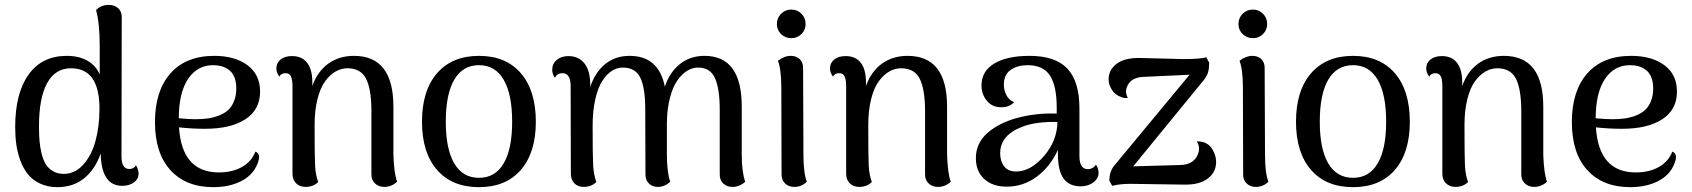

<svg xmlns="http://www.w3.org/2000/svg" viewBox="-20 -751 6910 784"><path d="M535.2 -76.2Q545.9 -59.6 545.9 -42Q545.9 -20 526.9 -6.1Q507.8 7.8 479 7.8Q394 7.8 391.1 -124Q368.2 -59.1 323.5 -22.9Q278.8 13.2 214.8 13.2Q174.8 13.2 144 -1.2Q113.3 -15.6 94.2 -39.1Q75.2 -62.5 63.2 -95.2Q51.3 -127.9 46.6 -161.1Q42 -194.3 42 -231.9Q42 -370.1 96.7 -446.5Q151.4 -522.9 252.9 -522.9Q302.7 -522.9 337.4 -502.9Q372.1 -482.9 387.2 -446.8V-563Q387.2 -656.7 372.1 -710Q393.1 -731 423.8 -731Q447.3 -731 462.2 -717.8Q477.1 -704.6 477.1 -681.2L476.1 -112.8Q476.1 -61 507.8 -61Q527.3 -61 535.2 -76.2ZM240.2 -41Q285.6 -41 319.6 -78.4Q353.5 -115.7 369.9 -175.3Q386.2 -234.9 386.2 -307.1Q386.2 -472.2 270 -472.2Q205.6 -472.2 172.4 -411.6Q139.2 -351.1 139.2 -234.9Q139.2 -201.2 141.4 -175Q143.6 -148.9 150.1 -122.8Q156.7 -96.7 167.5 -79.6Q178.2 -62.5 196.8 -51.8Q215.3 -41 240.2 -41Z M1022.9 -131.8Q1048.3 -122.6 1030.8 -81.1Q1012.7 -35.6 964.6 -11.2Q916.5 13.2 850.6 13.2Q739.7 13.2 676.3 -55.9Q612.8 -125 612.8 -252.9Q612.8 -379.4 675.8 -451.2Q738.8 -522.9 855 -522.9Q939 -522.9 990.5 -484.9Q1042 -446.8 1042 -377Q1042 -303.2 982.2 -264.2Q922.4 -225.1 816.9 -225.1Q763.7 -225.1 710.9 -231Q722.7 -46.9 874 -46.9Q928.2 -46.9 967.8 -69.1Q1007.3 -91.3 1022.9 -131.8ZM850.6 -484.9Q785.6 -484.9 748 -428.7Q710.4 -372.6 710 -268.1Q752 -264.2 776.9 -264.2Q805.2 -264.2 828.4 -267.3Q851.6 -270.5 873.8 -279.1Q896 -287.6 911.1 -301.3Q926.3 -314.9 935.5 -337.6Q944.8 -360.4 944.8 -390.1Q944.8 -417 936.8 -436.3Q928.7 -455.6 914.6 -465.8Q900.4 -476.1 884.8 -480.5Q869.1 -484.9 850.6 -484.9Z M1586.4 -120.1Q1588.9 -43 1601.6 -8.8Q1578.6 12.2 1549.3 12.2Q1526.4 12.2 1511.5 -1.7Q1496.6 -15.6 1496.6 -38.1V-304.2Q1495.6 -390.1 1473.9 -431.2Q1452.1 -472.2 1398.4 -472.2Q1373.5 -472.2 1350.3 -459Q1327.1 -445.8 1307.6 -419.2Q1288.1 -392.6 1276.4 -346.4Q1264.6 -300.3 1264.6 -240.2Q1264.6 -112.8 1266.6 -74.7Q1268.6 -36.6 1279.3 -7.8Q1259.3 12.2 1227.5 12.2Q1204.1 12.2 1189.2 -2.4Q1174.3 -17.1 1174.3 -42V-400.9Q1173.8 -428.7 1167.2 -440.4Q1160.6 -452.1 1146.5 -452.1Q1127.4 -452.1 1120.6 -438Q1108.4 -455.6 1108.4 -471.2Q1108.4 -493.7 1125.5 -507.8Q1142.6 -522 1172.4 -522Q1212.9 -522 1234.1 -494.6Q1255.4 -467.3 1255.4 -414.1V-399.9Q1276.4 -459 1320.3 -491Q1364.3 -522.9 1425.3 -522.9Q1586.4 -522.9 1586.4 -315.9Z M1936 13.2Q1825.7 13.2 1764.4 -57.4Q1703.1 -127.9 1703.1 -253.9Q1703.1 -380.9 1764.6 -451.9Q1826.2 -522.9 1936 -522.9Q2045.9 -522.9 2106.9 -451.9Q2168 -380.9 2168 -253.9Q2168 -127.9 2106.9 -57.4Q2045.9 13.2 1936 13.2ZM1936 -24.9Q2002 -24.9 2036.6 -83.7Q2071.3 -142.6 2071.3 -253.9Q2071.3 -366.2 2036.6 -425.5Q2002 -484.9 1936 -484.9Q1869.6 -484.9 1835 -425.8Q1800.3 -366.7 1800.3 -253.9Q1800.3 -142.6 1835 -83.7Q1869.6 -24.9 1936 -24.9Z M3008.8 -120.1Q3008.8 -49.3 3022.9 -8.8Q3000 12.2 2970.7 12.2Q2948.2 12.2 2933.6 -1.5Q2918.9 -15.1 2918.9 -38.1V-304.2Q2918.9 -388.2 2899.7 -431.6Q2880.4 -475.1 2830.1 -475.1Q2807.6 -475.1 2786.4 -462.2Q2765.1 -449.2 2746.6 -423.6Q2728 -397.9 2716.1 -353.3Q2704.1 -308.6 2703.1 -251V-120.1Q2703.1 -47.9 2716.8 -8.8Q2693.8 12.2 2666 12.2Q2644 12.2 2629.9 -1.5Q2615.7 -15.1 2615.7 -38.1L2614.7 -304.2Q2614.7 -392.1 2594.7 -433.6Q2574.7 -475.1 2522.9 -475.1Q2499.5 -475.1 2478.5 -461.7Q2457.5 -448.2 2439.5 -420.7Q2421.4 -393.1 2410.6 -345.2Q2399.9 -297.4 2399.9 -234.9Q2399.9 -112.8 2402.1 -75Q2404.3 -37.1 2415 -7.8Q2395 12.2 2362.8 12.2Q2339.8 12.2 2325.4 -2.4Q2311 -17.1 2311 -42L2310.1 -398.9Q2310.1 -452.1 2276.9 -452.1Q2254.4 -452.1 2246.1 -433.1Q2234.9 -449.2 2234.9 -465.8Q2234.9 -490.7 2253.4 -506.3Q2272 -522 2300.8 -522Q2342.8 -522 2366.5 -492.2Q2390.1 -462.4 2390.1 -404.8V-396Q2410.2 -456.1 2451.4 -489.5Q2492.7 -522.9 2550.8 -522.9Q2669.9 -522.9 2694.8 -397Q2713.9 -455.6 2756.1 -489.3Q2798.3 -522.9 2856.9 -522.9Q3008.8 -522.9 3008.8 -315.9Z M3211.4 -595.2Q3186.5 -595.2 3169.4 -611.8Q3152.3 -628.4 3152.3 -652.8Q3152.3 -677.7 3169.4 -694.8Q3186.5 -711.9 3211.4 -711.9Q3235.8 -711.9 3252.7 -694.8Q3269.5 -677.7 3269.5 -652.8Q3269.5 -628.9 3252.7 -612.1Q3235.8 -595.2 3211.4 -595.2ZM3260.7 -120.1Q3260.7 -44.9 3274.4 -8.8Q3253.4 12.2 3222.7 12.2Q3200.7 12.2 3186 -1.7Q3171.4 -15.6 3171.4 -38.1L3170.4 -391.1Q3170.4 -466.8 3156.7 -502.9Q3182.6 -522.9 3208.5 -522.9Q3231.4 -522.9 3245.4 -509.8Q3259.3 -496.6 3259.3 -474.1Z M3847.2 -120.1Q3849.6 -43 3862.3 -8.8Q3839.4 12.2 3810.1 12.2Q3787.1 12.2 3772.2 -1.7Q3757.3 -15.6 3757.3 -38.1V-304.2Q3756.3 -390.1 3734.6 -431.2Q3712.9 -472.2 3659.2 -472.2Q3634.3 -472.2 3611.1 -459Q3587.9 -445.8 3568.4 -419.2Q3548.8 -392.6 3537.1 -346.4Q3525.4 -300.3 3525.4 -240.2Q3525.4 -112.8 3527.3 -74.7Q3529.3 -36.6 3540 -7.8Q3520 12.2 3488.3 12.2Q3464.8 12.2 3450 -2.4Q3435.1 -17.1 3435.1 -42V-400.9Q3434.6 -428.7 3428 -440.4Q3421.4 -452.1 3407.2 -452.1Q3388.2 -452.1 3381.3 -438Q3369.1 -455.6 3369.1 -471.2Q3369.1 -493.7 3386.2 -507.8Q3403.3 -522 3433.1 -522Q3473.6 -522 3494.9 -494.6Q3516.1 -467.3 3516.1 -414.1V-399.9Q3537.1 -459 3581.1 -491Q3625 -522.9 3686 -522.9Q3847.2 -522.9 3847.2 -315.9Z M4455.1 -79.1Q4465.8 -62.5 4465.8 -44.9Q4465.8 -22 4444.6 -6.1Q4423.3 9.8 4392.1 9.8Q4346.2 9.8 4323 -22Q4299.8 -53.7 4299.8 -122.1V-139.2Q4268.6 -70.3 4213.4 -29.5Q4158.2 11.2 4090.8 11.2Q4032.7 11.2 3998.8 -20.3Q3964.8 -51.8 3964.8 -105Q3964.8 -165.5 4010.7 -206.8Q4056.6 -248 4131.8 -269Q4211.4 -290.5 4294.9 -287.1V-312Q4294.9 -400.4 4267.3 -442.6Q4239.7 -484.9 4175.8 -484.9Q4135.3 -484.9 4107.2 -465.8Q4079.1 -446.8 4079.1 -404.8Q4079.1 -382.8 4089.4 -362.5Q4099.6 -342.3 4121.1 -334Q4103 -313 4067.9 -313Q4031.7 -313 4009.8 -339.4Q3987.8 -365.7 3987.8 -401.9Q3987.8 -460.4 4040 -491.7Q4092.3 -522.9 4184.1 -522.9Q4289.1 -522.9 4338.4 -470.9Q4387.7 -418.9 4387.7 -307.1V-112.8Q4387.7 -60.1 4422.9 -60.1Q4431.2 -60.1 4440.4 -64.9Q4449.7 -69.8 4455.1 -79.1ZM4133.8 -50.8Q4190.9 -53.2 4243.7 -114.7Q4296.4 -176.3 4297.9 -252.9Q4260.3 -254.4 4219.5 -249.3Q4178.7 -244.1 4150.9 -231.9Q4064 -198.2 4064 -125Q4064 -92.3 4081.1 -70.8Q4098.1 -49.3 4133.8 -50.8Z M4892.6 -170.9Q4919.4 -162.6 4932.6 -138.2Q4945.8 -113.8 4945.8 -89.8Q4945.8 -47.9 4912.1 -22.2Q4878.4 3.4 4818.8 2.9L4616.7 0Q4557.6 -2 4521.5 7.8L4509.8 -13.2Q4509.8 -52.7 4532.7 -78.1L4837.4 -445.8L4647.5 -437Q4597.7 -434.6 4582.5 -397.9Q4572.3 -375 4585.4 -351.1Q4570.3 -349.1 4560.5 -354Q4534.7 -361.8 4520.8 -383.3Q4506.8 -404.8 4506.8 -426.8Q4506.8 -465.8 4539.8 -490.7Q4572.8 -515.6 4636.7 -514.2L4812.5 -509.8Q4882.3 -509.8 4905.8 -517.1L4917.5 -495.1Q4917.5 -472.2 4913.1 -456.3Q4908.7 -440.4 4894.5 -422.9L4607.4 -71.8L4797.9 -77.1Q4830.1 -77.6 4848.4 -91.1Q4866.7 -104.5 4872.6 -125Q4881.8 -149.9 4866.7 -173.8Q4880.9 -173.8 4892.6 -170.9Z M5096.2 -595.2Q5071.3 -595.2 5054.2 -611.8Q5037.1 -628.4 5037.1 -652.8Q5037.1 -677.7 5054.2 -694.8Q5071.3 -711.9 5096.2 -711.9Q5120.6 -711.9 5137.5 -694.8Q5154.3 -677.7 5154.3 -652.8Q5154.3 -628.9 5137.5 -612.1Q5120.6 -595.2 5096.2 -595.2ZM5145.5 -120.1Q5145.5 -44.9 5159.2 -8.8Q5138.2 12.2 5107.4 12.2Q5085.4 12.2 5070.8 -1.7Q5056.2 -15.6 5056.2 -38.1L5055.2 -391.1Q5055.2 -466.8 5041.5 -502.9Q5067.4 -522.9 5093.3 -522.9Q5116.2 -522.9 5130.1 -509.8Q5144 -496.6 5144 -474.1Z M5504.9 13.2Q5394.5 13.2 5333.3 -57.4Q5272 -127.9 5272 -253.9Q5272 -380.9 5333.5 -451.9Q5395 -522.9 5504.9 -522.9Q5614.7 -522.9 5675.8 -451.9Q5736.8 -380.9 5736.8 -253.9Q5736.8 -127.9 5675.8 -57.4Q5614.7 13.2 5504.9 13.2ZM5504.9 -24.9Q5570.8 -24.9 5605.5 -83.7Q5640.1 -142.6 5640.1 -253.9Q5640.1 -366.2 5605.5 -425.5Q5570.8 -484.9 5504.9 -484.9Q5438.5 -484.9 5403.8 -425.8Q5369.1 -366.7 5369.1 -253.9Q5369.1 -142.6 5403.8 -83.7Q5438.5 -24.9 5504.9 -24.9Z M6281.7 -120.1Q6284.2 -43 6296.9 -8.8Q6273.9 12.2 6244.6 12.2Q6221.7 12.2 6206.8 -1.7Q6191.9 -15.6 6191.9 -38.1V-304.2Q6190.9 -390.1 6169.2 -431.2Q6147.5 -472.2 6093.8 -472.2Q6068.8 -472.2 6045.7 -459Q6022.5 -445.8 6002.9 -419.2Q5983.4 -392.6 5971.7 -346.4Q5960 -300.3 5960 -240.2Q5960 -112.8 5961.9 -74.7Q5963.9 -36.6 5974.6 -7.8Q5954.6 12.2 5922.9 12.2Q5899.4 12.2 5884.5 -2.4Q5869.6 -17.1 5869.6 -42V-400.9Q5869.1 -428.7 5862.5 -440.4Q5856 -452.1 5841.8 -452.1Q5822.8 -452.1 5815.9 -438Q5803.7 -455.6 5803.7 -471.2Q5803.7 -493.7 5820.8 -507.8Q5837.9 -522 5867.7 -522Q5908.2 -522 5929.4 -494.6Q5950.7 -467.3 5950.7 -414.1V-399.9Q5971.7 -459 6015.6 -491Q6059.6 -522.9 6120.6 -522.9Q6281.7 -522.9 6281.7 -315.9Z M6808.6 -131.8Q6834 -122.6 6816.4 -81.1Q6798.3 -35.6 6750.2 -11.2Q6702.1 13.2 6636.2 13.2Q6525.4 13.2 6461.9 -55.9Q6398.4 -125 6398.4 -252.9Q6398.4 -379.4 6461.4 -451.2Q6524.4 -522.9 6640.6 -522.9Q6724.6 -522.9 6776.1 -484.9Q6827.6 -446.8 6827.6 -377Q6827.6 -303.2 6767.8 -264.2Q6708 -225.1 6602.5 -225.1Q6549.3 -225.1 6496.6 -231Q6508.3 -46.9 6659.7 -46.9Q6713.9 -46.9 6753.4 -69.1Q6793 -91.3 6808.6 -131.8ZM6636.2 -484.9Q6571.3 -484.9 6533.7 -428.7Q6496.1 -372.6 6495.6 -268.1Q6537.6 -264.2 6562.5 -264.2Q6590.8 -264.2 6614 -267.3Q6637.2 -270.5 6659.4 -279.1Q6681.6 -287.6 6696.8 -301.3Q6711.9 -314.9 6721.2 -337.6Q6730.5 -360.4 6730.5 -390.1Q6730.5 -417 6722.4 -436.3Q6714.4 -455.6 6700.2 -465.8Q6686 -476.1 6670.4 -480.5Q6654.8 -484.9 6636.2 -484.9Z"/></svg>

Font: Arima Madurai Medium
Style: Regular
Weight: 500
Designer: Joana Correia and Natanael Gama
Foundry: NDISCOVER
Version: Version 1.019;PS 001.019;hotconv 1.0.88;makeotf.lib2.5.64775